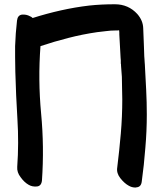

<svg xmlns="http://www.w3.org/2000/svg" viewBox="-20 -842 750 887"><path d="M649.4 -539.1Q649.4 -531.2 649.4 -541Q648.4 -550.8 648.4 -553.7Q647.5 -560.5 647.5 -568.4Q647.5 -575.2 646.5 -582Q645.5 -596.7 645.5 -611.3Q644.5 -626 644.5 -639.6Q642.6 -676.8 641.6 -711.9Q640.6 -747.1 614.3 -777.3Q573.2 -822.3 510.7 -822.3Q447.3 -822.3 392.6 -816.4Q326.2 -808.6 260.7 -793.9Q195.3 -779.3 130.9 -758.8Q127.9 -761.7 125 -763.7Q122.1 -765.6 119.1 -766.6Q101.6 -776.4 81.1 -774.4Q61.5 -771.5 58.6 -747.1Q51.8 -688.5 49.8 -628.9Q49.8 -603.5 49.8 -579.1Q49.8 -544.9 50.8 -510.7Q53.7 -401.4 60.5 -291Q67.4 -181.6 59.6 -71.3Q57.6 -45.9 75.2 -23.4Q91.8 0 112.3 11.7Q128.9 21.5 150.4 19.5Q170.9 17.6 173.8 -7.8Q184.6 -163.1 169.9 -318.4Q155.3 -473.6 167 -628.9Q231.4 -650.4 296.9 -667Q361.3 -683.6 428.7 -693.4Q449.2 -696.3 469.7 -698.2Q491.2 -701.2 512.7 -701.2Q516.6 -701.2 521.5 -701.2Q526.4 -702.1 530.3 -702.1Q530.3 -697.3 531.2 -692.4Q531.2 -687.5 531.2 -682.6Q532.2 -656.2 534.2 -628.9Q535.2 -601.6 537.1 -575.2Q537.1 -569.3 538.1 -563.5Q538.1 -556.6 538.1 -550.8Q538.1 -550.8 538.1 -550.8Q538.1 -549.8 538.1 -548.8Q538.1 -546.9 539.1 -543.9Q539.1 -541 539.1 -539.1Q540 -526.4 541 -513.7Q542 -501 543 -487.3Q543 -461.9 543.9 -435.5Q544.9 -409.2 544.9 -382.8Q544.9 -303.7 538.1 -224.6Q531.2 -145.5 521.5 -67.4Q517.6 -42 536.1 -18.6Q554.7 4.9 574.2 15.6Q588.9 24.4 605.5 24.4Q608.4 24.4 611.3 23.4Q631.8 21.5 634.8 -2.9Q645.5 -80.1 651.4 -158.2Q658.2 -235.4 658.2 -313.5Q658.2 -370.1 655.3 -426.8Q652.3 -482.4 649.4 -539.1Q649.4 -539.1 649.4 -539.1Z"/></svg>

Font: TroubleSide
Style: Comic
Weight: 400
Designer: Koroletov
Version: 1_5